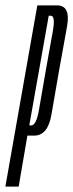

<svg xmlns="http://www.w3.org/2000/svg" viewBox="-56 -695 273 715"><path d="M-36 0H13.5L46 -190H71.5Q122 -190 135.5 -267.8Q149 -345.5 164 -432.5Q180 -519.5 193.8 -597.2Q207.5 -675 156.5 -675H83ZM53 -228 125.5 -636.5H133Q151 -636.5 140.8 -579.2Q130.5 -522 114.5 -432.5Q99 -342.5 89 -285.2Q79 -228 60.5 -228Z"/></svg>

Font: Anybody UltraCondensed Light
Style: Italic
Weight: 300
Width: 1
Italic angle: -10°
Version: Version 1.113;gftools[0.9.25]